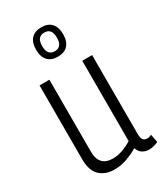

<svg xmlns="http://www.w3.org/2000/svg" viewBox="-196 -857 810 946"><g transform="rotate(-30 208.5 -384.0)"><path d="M166 10Q116 10 84.5 -19.5Q53 -49 53 -114V-534H109V-122Q109 -83 128.5 -62Q148 -41 187 -41Q215 -41 242.5 -51Q270 -61 296 -77V-534H352V-85Q352 -61 360 -51.5Q368 -42 381 -42Q394 -42 407 -49L416 -3Q390 10 363 10Q341 10 325 -1Q309 -12 303 -33Q271 -14 237 -2Q203 10 166 10ZM203 -611Q166 -611 146 -632.5Q126 -654 126 -695Q126 -735 146 -756.5Q166 -778 203 -778Q240 -778 260 -756.5Q280 -735 280 -695Q280 -654 260 -632.5Q240 -611 203 -611ZM203 -642Q245 -642 245 -695Q245 -748 203 -748Q161 -748 161 -695Q161 -642 203 -642Z"/></g></svg>

Font: Georama SemiCondensed Light
Style: Regular
Weight: 300
Width: 4
Designer: Jean-Baptiste Levee
Foundry: Production Type
Version: Version 1.000